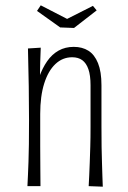

<svg xmlns="http://www.w3.org/2000/svg" viewBox="-20 -699 479 721"><path d="M366 2 313 0Q314 -17 315 -39Q316 -61 317 -87.5Q318 -114 319 -147.5Q320 -181 320 -222Q320 -250 320 -278Q320 -306 320 -331.5Q320 -357 320 -379Q320 -416 312 -439Q304 -462 289 -473Q274 -484 251 -484Q215 -484 188 -458.5Q161 -433 146 -385.5Q131 -338 131 -271L103 -247Q103 -292 109 -333.5Q115 -375 127 -409Q139 -443 157 -469Q175 -495 200 -509Q225 -523 257 -523Q289 -523 312 -508.5Q335 -494 348 -462Q361 -430 361 -379Q361 -350 361 -329.5Q361 -309 361 -286Q361 -263 361 -225Q361 -180 361.5 -146.5Q362 -113 363 -86.5Q364 -60 364.5 -38.5Q365 -17 366 2ZM83 0Q84 -20 85 -42Q86 -64 87 -92Q88 -120 88.5 -157.5Q89 -195 89 -247Q89 -316 88 -373.5Q87 -431 86 -469Q85 -507 85 -517L133 -520Q132 -501 131 -465.5Q130 -430 130 -381.5Q130 -333 131 -271Q131 -202 131 -150.5Q131 -99 131.5 -63Q132 -27 132 0ZM258 -594 206 -596 119 -658 133 -679 232 -628 329 -677 343 -660Z"/></svg>

Font: Truculenta ExtraLight
Style: Regular
Weight: 250
Version: Version 1.002